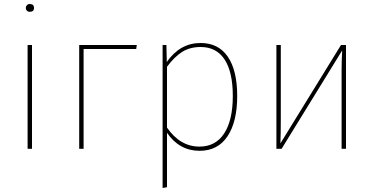

<svg xmlns="http://www.w3.org/2000/svg" viewBox="-20 -744 1868 960"><path d="M140 0H118V-519H140ZM129 -724Q150 -724 150 -704Q150 -685 129 -685Q120 -685 114.5 -690.5Q109 -696 109 -704Q109 -712 114.5 -718Q120 -724 129 -724Z M376 0V-519H664L661 -499H398V0Z M977 -11Q1058 -11 1101 -77Q1144 -143 1144 -264Q1144 -384 1103 -446.5Q1062 -509 983 -509Q929 -509 890 -484Q851 -459 815 -410V-106Q881 -11 977 -11ZM983 -529Q1072 -529 1119 -460.5Q1166 -392 1166 -264Q1166 -135 1117.5 -62.5Q1069 10 978 10Q877 10 815 -80V192L793 196V-519H812L814 -434Q880 -529 983 -529Z M1710 0H1688V-394Q1688 -442 1691 -492L1388 0H1362V-519H1384V-146Q1384 -73 1382 -27L1685 -519H1710Z"/></svg>

Font: FiraSans
Style: Regular
Weight: 150
Designer: Carrois Corporate & Edenspiekermann AG
Foundry: Carrois Corporate GbR & Edenspiekermann AG
Version: Version 3.106;PS 003.106;hotconv 1.0.70;makeotf.lib2.5.58329